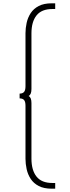

<svg xmlns="http://www.w3.org/2000/svg" viewBox="-20 -880 424 1160"><path d="M293 260Q245 260 214 243.8Q183 227.5 165.5 200.8Q148 174 141 142Q134 110 134 79V-241Q134 -265.5 125.5 -275.5Q117 -285.5 98.5 -285.5V-314.5Q117 -314.5 125.5 -324.8Q134 -335 134 -359V-679Q134 -710 141 -742Q148 -774 165.5 -800.8Q183 -827.5 214 -843.8Q245 -860 293 -860H313.5V-825.5H296.5Q231.5 -825.5 200.8 -787Q170 -748.5 170 -678V-342.5Q170 -326 166 -315.5Q162 -305 153 -300Q162 -295 166 -284.5Q170 -274 170 -257.5V78Q170 148.5 200.8 187Q231.5 225.5 296.5 225.5H313.5V260Z"/></svg>

Font: Spartan Thin ExtraLight
Style: Regular
Weight: 250
Version: Version 1.004